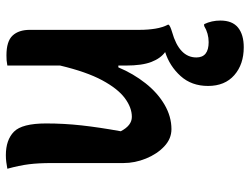

<svg xmlns="http://www.w3.org/2000/svg" viewBox="-116 -466 833 640"><g transform="rotate(-90 300.0 -145.5)"><path d="M103 -542Q154 -542 181.5 -515Q209 -488 209 -408Q209 -348 202.5 -289.5Q196 -231 183 -159Q202 -122 231 -122Q262 -122 293.5 -145.5Q325 -169 353 -221Q381 -273 402 -361V-537Q413 -539 419.5 -539.5Q426 -540 436 -540Q483 -540 502 -519.5Q521 -499 521 -462V-96Q521 -68 525 -43.5Q529 -19 539 0Q538 0 537 0L538 1Q534 6 514 12Q429 36 429 93Q429 134 480 134Q509 134 534 119H540Q552 144 552 173Q552 213 528.5 232Q505 251 463 251Q406 251 370 219.5Q334 188 334 132Q334 77 367 40.5Q400 4 447 -11Q426 -26 414 -57Q402 -88 402 -142V-167H396Q375 -117 343 -76.5Q311 -36 271.5 -13Q232 10 190 10Q158 10 132.5 -14Q107 -38 92 -75Q77 -112 77 -150V-389Q77 -433 73 -465Q69 -497 58 -537Q69 -539 80 -540.5Q91 -542 103 -542Z"/></g></svg>

Font: Recursive Sn Csl St SmB
Style: Regular
Weight: 600
Version: Version 1.079;hotconv 1.0.112;makeotfexe 2.5.65598; ttfautoh